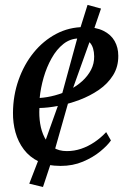

<svg xmlns="http://www.w3.org/2000/svg" viewBox="-20 -667 532 784"><path d="M433 -93.5Q419 -73 389.5 -48.8Q360 -24.5 318.8 -7Q277.5 10.5 227.5 10.5Q175 10.5 138 -7.5Q101 -25.5 77.5 -56.5Q54 -87.5 43.2 -126.5Q32.5 -165.5 33 -207Q33.5 -277.5 55.8 -340.5Q78 -403.5 117.2 -452Q156.5 -500.5 209.2 -528.5Q262 -556.5 324 -556.5Q371.5 -556.5 402.2 -541.2Q433 -526 448 -499.5Q463 -473 463 -439.5Q463.5 -394.5 441.8 -359.8Q420 -325 384 -300.2Q348 -275.5 305 -259.2Q262 -243 218.8 -234.8Q175.5 -226.5 141 -226Q139 -193.5 144 -162.2Q149 -131 162 -105.5Q175 -80 197.5 -65Q220 -50 253 -50Q283 -50 311.2 -59.5Q339.5 -69 365.5 -86.5Q391.5 -104 413.5 -127.5ZM303 -510Q267.5 -510 239.2 -487.8Q211 -465.5 190.8 -429.2Q170.5 -393 158.2 -350.5Q146 -308 142 -267Q172.5 -269 204.2 -277.5Q236 -286 264.8 -300.8Q293.5 -315.5 316 -336Q338.5 -356.5 351.8 -382Q365 -407.5 364.5 -437Q364 -473.5 348 -491.8Q332 -510 303 -510ZM155.5 96.5 99.5 83 142 -27 232.5 -280 300.5 -529 337.5 -647 392.5 -632 354.5 -520.5 265 -270.5 192.5 -15Z"/></svg>

Font: Merriweather 48pt
Style: Italic
Weight: 400
Italic angle: -7.8°
Version: Version 2.101